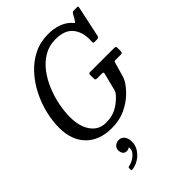

<svg xmlns="http://www.w3.org/2000/svg" viewBox="-302 -886 1324 1324"><g transform="rotate(-45 360.5 -224.0)"><path d="M445.5 -370H680.5Q689 -370 694.2 -367.8Q699.5 -365.5 699.5 -356V-325Q699.5 -311.5 695.5 -308.2Q691.5 -305 677.5 -305H633Q619.5 -305 618 -299.5Q616.5 -294 613.5 -284L587 -192Q581.5 -173.5 574 -159.5Q554 -123.5 513.5 -84Q473 -44.5 414.5 -17.2Q356 10 281.5 10Q161 10 93 -59Q25 -128 25 -250Q25 -316.5 42.5 -387.5Q60 -458.5 93.8 -524.8Q127.5 -591 176.5 -644.2Q225.5 -697.5 288.5 -728.8Q351.5 -760 427.5 -760Q485.5 -760 528.8 -743.5Q572 -727 597 -700.5Q609.5 -687 612.8 -683.8Q616 -680.5 626.5 -698.5L649.5 -738Q653.5 -745 658.2 -747.5Q663 -750 674 -750H696Q707.5 -750 709.2 -747.5Q711 -745 709 -735.5L661.5 -513Q659.5 -503.5 655.8 -499.2Q652 -495 639 -495H618Q608 -495 606 -498.5Q604 -502 604.5 -510Q611.5 -592.5 571.8 -645.8Q532 -699 440.5 -699Q377 -699 327 -669.8Q277 -640.5 240 -591.8Q203 -543 178.5 -483.5Q154 -424 142 -363.2Q130 -302.5 130 -250Q130 -156.5 169.8 -100.5Q209.5 -44.5 280 -44.5Q336 -44.5 378.2 -66.2Q420.5 -88 457 -127Q465.5 -136 470.5 -143.5Q475.5 -151 479.5 -165L511 -290Q513.5 -300 510.2 -302.5Q507 -305 496 -305H452.5Q441.5 -305 438 -308Q434.5 -311 434.5 -322V-357Q434.5 -370 445.5 -370ZM203.5 148Q203.5 128 218.8 114.2Q234 100.5 257 100.5Q280.5 100.5 296.8 119.2Q313 138 313 176Q313 210.5 293.2 240.2Q273.5 270 242.8 289.2Q212 308.5 179 311.5Q174.5 312 172.2 311.2Q170 310.5 170 305.5V288Q170 280.5 180 279Q198.5 276 220.5 263.8Q242.5 251.5 258 232.5Q273.5 213.5 271 190.5Q270.5 185.5 268.2 186.5Q266 187.5 262.5 190Q254 195 242 195Q222 195 212.8 181.5Q203.5 168 203.5 148Z"/></g></svg>

Font: Besley* Narrow
Style: Italic
Weight: 400
Width: 4
Italic angle: -13°
Designer: Owen Earl
Foundry: indestructible type*
Version: Version 3.000; ttfautohint (v1.8.3)